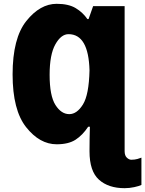

<svg xmlns="http://www.w3.org/2000/svg" viewBox="-20 -746 761 1006"><path d="M46 -356Q46 -169 117 -79.5Q188 10 277 10Q339 10 376 -14Q413 -38 442 -82H451Q450 -44 449.5 -18.5Q449 7 449 45V47Q449 151 498.5 195.5Q548 240 633 240Q658 240 683.5 234.5Q709 229 721 223V80Q714 83 700 87Q686 91 668 91Q656 91 644.5 80Q633 69 633 46V-714H468L444 -646H438Q414 -681 376.5 -703.5Q339 -726 277 -726Q190 -726 118 -636Q46 -546 46 -356ZM343 -148Q301 -148 270.5 -196Q240 -244 240 -354Q240 -460 270 -513.5Q300 -567 339 -567Q444 -567 449 -377Q446 -249 414.5 -198.5Q383 -148 343 -148Z"/></svg>

Font: Noto Sans UI SemiCondensed Black
Style: Regular
Weight: 900
Width: 4
Designer: Monotype Design Team
Foundry: Monotype Imaging Inc.
Version: 1.001